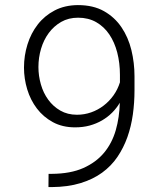

<svg xmlns="http://www.w3.org/2000/svg" viewBox="-20 -741 640 766"><path d="M186.5 -47.4Q261.2 -47.9 312.3 -70.6Q363.3 -93.3 395.3 -131.8Q427.2 -170.4 441.9 -221.7Q456.5 -272.9 458 -331.1Q445.3 -309.6 427.5 -291.7Q409.7 -273.9 387.2 -260.7Q364.7 -247.6 337.9 -240.2Q311 -232.9 279.8 -232.9Q229 -232.9 190.9 -253.7Q152.8 -274.4 127.2 -308.1Q101.6 -341.8 88.6 -384.5Q75.7 -427.2 75.7 -471.2Q75.7 -519 89.6 -563.7Q103.5 -608.4 130.6 -643.3Q157.7 -678.2 197.8 -699.2Q237.8 -720.2 290.5 -720.7Q352.1 -720.7 394.8 -696.5Q437.5 -672.4 464.6 -632.3Q491.7 -592.3 504.2 -541.3Q516.6 -490.2 516.6 -437V-380.4Q516.6 -331.5 510 -284.2Q503.4 -236.8 488.3 -194.1Q473.1 -151.4 448.5 -115Q423.8 -78.6 387.2 -52Q350.6 -25.4 300.8 -10.3Q251 4.9 186.5 5.4H173.3L173.8 -47.4ZM287.1 -283.2Q316.4 -283.2 343.5 -292.7Q370.6 -302.2 393.3 -319.6Q416 -336.9 432.9 -360.6Q449.7 -384.3 458.5 -412.6V-442.4Q458.5 -489.7 447.8 -531.2Q437 -572.8 416 -603.8Q395 -634.8 363.8 -652.6Q332.5 -670.4 291.5 -670.4Q253.4 -670.4 224.1 -653.6Q194.8 -636.7 174.6 -609.4Q154.3 -582 143.8 -546.6Q133.3 -511.2 133.3 -473.6Q133.3 -438.5 143.1 -404.3Q152.8 -370.1 172.4 -343.3Q191.9 -316.4 220.7 -299.8Q249.5 -283.2 287.1 -283.2Z"/></svg>

Font: TypoPRO Roboto Mono
Style: Regular
Weight: 300
Designer: Google
Version: Version 2.000986; 2015; ttfautohint (v1.3)